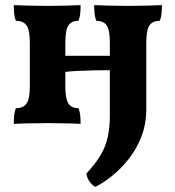

<svg xmlns="http://www.w3.org/2000/svg" viewBox="-20 -481 685 750"><path d="M352.5 249Q339.2 241.9 329.6 228.1Q319.9 214.3 317.4 197Q353.7 157.8 373.4 124.2Q393.1 90.6 401.1 53.6Q409.1 16.7 409.1 -31.7V-312.7Q409.1 -363.7 396.8 -381.7Q384.4 -399.7 356.1 -399.7Q351 -412.9 349.5 -427.3Q348 -441.7 348 -461Q371 -460 406.7 -459Q442.5 -458 480.2 -458Q518 -458 554.3 -459Q590.5 -460 612.5 -461Q612.5 -441.7 611 -427.3Q609.5 -412.9 604.4 -399.7Q576 -399.7 563.7 -381.7Q551.4 -363.7 551.4 -312.7V-55.3Q551.4 3.5 532.4 52.3Q513.5 101 483.5 139.1Q453.6 177.3 419.1 205.1Q384.6 233 352.5 249ZM33.9 3Q33.9 -16.7 35.4 -31.2Q37 -45.6 42 -58.3Q70.9 -58.3 83.8 -76.6Q96.6 -94.8 96.6 -145.3V-312.7Q96.6 -363.7 83.8 -381.7Q70.9 -399.7 42 -399.7Q37 -412.9 35.4 -427.3Q33.9 -441.7 33.9 -461Q56.9 -460 93.5 -459Q130 -458 167.8 -458Q203.9 -458 238.6 -459Q273.3 -460 294.8 -461Q294.8 -441.7 293.3 -427.3Q291.8 -412.9 286.7 -399.7Q259.4 -399.7 247.3 -381.7Q235.2 -363.7 235.2 -312.7V-145.3Q235.2 -94.8 247.3 -76.6Q259.4 -58.3 286.7 -58.3Q291.8 -45.6 293.3 -31.2Q294.8 -16.7 294.8 3Q273.3 1.5 238.6 0.8Q203.9 0 167.8 0Q130 0 93.5 0.8Q56.9 1.5 33.9 3ZM230.7 -199.7V-262.9H413.7V-206.8Q386.2 -206.8 353 -206.3Q319.8 -205.8 287.7 -204.3Q255.6 -202.7 230.7 -199.7Z"/></svg>

Font: Vollkorn
Style: Regular
Weight: 400
Designer: Friedrich Althausen
Foundry: Friedrich Althausen
Version: Version 5.001